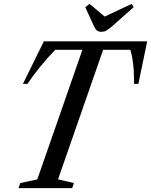

<svg xmlns="http://www.w3.org/2000/svg" viewBox="-20 -976 784 996"><path d="M76 0 85.5 -26.5 173.5 -45.5 407.5 -717.5H266.5Q225.5 -675.5 187.8 -629Q150 -582.5 122.5 -541H99L207.5 -761.5H743.5L698 -541H675Q675.5 -550 675.5 -559.8Q675.5 -569.5 675 -579Q674.5 -613.5 670.2 -649.2Q666 -685 656.5 -717.5H515L281 -45.5L363.5 -26.5L354.5 0ZM506 -811Q491 -811 482.8 -818Q474.5 -825 467 -841L422.5 -938.5L444.5 -956L523 -890L663.5 -956L673.5 -939L563 -841Q545.5 -826 533.5 -818.5Q521.5 -811 506 -811Z"/></svg>

Font: Libre Caslon Condensed Medium Italic
Style: Regular
Weight: 500
Italic angle: -22.583°
Designer: Pablo Impallari, Rodrigo Fuenzalida, Katja Schimmel, Ertekin Erdin
Foundry: Pablo Impallari, Rodrigo Fuenzalida
Version: Version 2.000; ttfautohint (v1.8.4.7-5d5b);gftools[0.9.33]